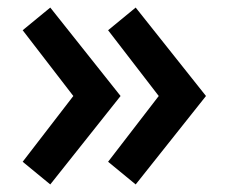

<svg xmlns="http://www.w3.org/2000/svg" viewBox="-20 -569 595 508"><path d="M40 -141 174 -315 40 -489 113 -549 299 -315 113 -81ZM266 -141 400 -315 266 -489 339 -549 525 -315 339 -81Z"/></svg>

Font: Oxanium SemiBold
Style: Regular
Weight: 600
Designer: Severin Meyer
Version: Version 2.000